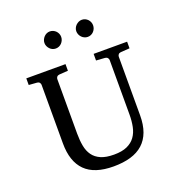

<svg xmlns="http://www.w3.org/2000/svg" viewBox="-157 -1023 1095 1171"><g transform="rotate(-20 390.5 -437.5)"><path d="M659.7 -624Q648.9 -623 643.8 -616.2Q638.7 -609.4 638.7 -602.1V-222.2Q638.7 -160.6 622.1 -115.7Q605.5 -70.8 573 -41.5Q540.5 -12.2 492.4 2Q444.3 16.1 381.8 16.1Q257.8 16.1 197.8 -43.9Q137.7 -104 137.7 -222.2V-602.1Q137.7 -609.4 132.6 -616.2Q127.4 -623 116.7 -624L63.5 -627.9V-670.9H317.9V-627.9L260.7 -624Q250 -623 244.9 -616.2Q239.7 -609.4 239.7 -602.1V-248Q239.7 -204.1 246.6 -167.7Q253.4 -131.3 272 -105.5Q290.5 -79.6 323.5 -65.2Q356.4 -50.8 408.7 -50.8Q460.4 -50.8 493.7 -65.9Q526.9 -81.1 545.9 -107.7Q564.9 -134.3 572.3 -170.4Q579.6 -206.5 579.6 -248V-602.1Q579.6 -609.4 574 -616.2Q568.4 -623 557.6 -624L500.5 -627.9V-670.9H717.8V-627.9ZM350.1 -836.4Q350.1 -825.2 345.7 -814.9Q341.3 -804.7 334 -796.9Q326.7 -789.1 316.7 -784.7Q306.6 -780.3 295.4 -780.3Q284.2 -780.3 274.4 -784.7Q264.6 -789.1 257.3 -796.9Q250 -804.7 245.6 -814.5Q241.2 -824.2 241.2 -835.4Q241.2 -846.2 245.6 -856.2Q250 -866.2 257.3 -874Q264.6 -881.8 274.4 -886.5Q284.2 -891.1 295.4 -891.1Q306.6 -891.1 316.7 -886.7Q326.7 -882.3 334 -875Q341.3 -867.7 345.7 -857.7Q350.1 -847.7 350.1 -836.4ZM557.1 -836.4Q557.1 -825.2 553 -814.9Q548.8 -804.7 541.5 -796.9Q534.2 -789.1 524.4 -784.7Q514.6 -780.3 503.4 -780.3Q492.2 -780.3 482.2 -784.7Q472.2 -789.1 464.6 -796.9Q457 -804.7 452.6 -814.9Q448.2 -825.2 448.2 -836.4Q448.2 -846.7 452.6 -856.7Q457 -866.7 464.8 -874.3Q472.7 -881.8 482.4 -886.5Q492.2 -891.1 503.4 -891.1Q514.6 -891.1 524.4 -886.7Q534.2 -882.3 541.5 -874.8Q548.8 -867.2 553 -857.2Q557.1 -847.2 557.1 -836.4Z"/></g></svg>

Font: BabelStone Ogham Fixed
Style: Regular
Weight: 400
Monospace: yes
Designer: Andrew West
Foundry: BabelStone
Version: Version 2.02 March 14, 2022